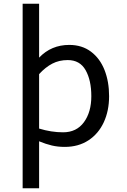

<svg xmlns="http://www.w3.org/2000/svg" viewBox="-20 -774 680 1026"><path d="M101 -754H189V-466Q254 -534 350 -534Q418 -534 466 -498Q514 -462 538.5 -400Q563 -338 563 -260Q563 -182 534.5 -120.5Q506 -59 452.5 -24Q399 11 326 11Q289 11 257 3.5Q225 -4 189 -19V232H101ZM468 -260Q468 -345 437.5 -399Q407 -453 342 -453Q296 -453 259.5 -434Q223 -415 189 -378V-87Q254 -67 317 -67Q389 -67 428.5 -121Q468 -175 468 -260Z"/></svg>

Font: Amiko
Style: Regular
Weight: 400
Designer: Pablo Impallari, Rodrigo Fuenzalida, Andres Torresi
Foundry: Impallari Type
Version: Version 1.001; ttfautohint (v1.3)